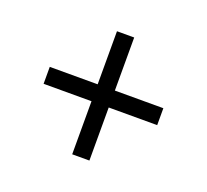

<svg xmlns="http://www.w3.org/2000/svg" viewBox="-84 -672 677 629"><g transform="rotate(20 255.0 -357.5)"><path d="M224 -143V-328H57V-387H224V-572H284V-387H453V-328H284V-143Z"/></g></svg>

Font: Noto Serif Myanmar SemCond
Style: Regular
Weight: 400
Width: 4
Designer: Ben Mitchell and the Monotype Design Team
Foundry: Monotype Imaging Inc.
Version: Version 2.106; ttfautohint (v1.8.4.7-5d5b)